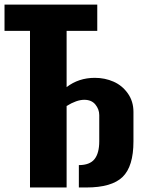

<svg xmlns="http://www.w3.org/2000/svg" viewBox="-20 -830 651 850"><path d="M329.1 0V-99.1Q377.4 -99.1 398.4 -125.5Q419.4 -151.9 419.4 -204.6V-320.3Q419.4 -346.2 402.3 -367.2Q385.3 -388.2 353 -388.2Q319.3 -388.2 274.9 -360.8V0H112.8V-693.4H0V-809.6H410.6V-693.4H274.9V-444.3Q328.1 -485.4 399.9 -485.4Q444.3 -485.4 482.7 -468.5Q521 -451.7 545.9 -416.5Q570.8 -381.3 570.8 -334.5V-204.1Q570.8 -93.3 522.7 -46.6Q474.6 0 362.3 0Z"/></svg>

Font: Oswald
Style: DemiBold
Weight: 600
Designer: Vernon Adams
Foundry: Vernon Adams
Version: 3.0; ttfautohint (v0.95) -l 8 -r 50 -G 200 -x 0 -w "G" -W -c